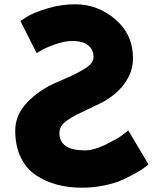

<svg xmlns="http://www.w3.org/2000/svg" viewBox="-20 -860 763 895"><path d="M331 -840Q264 -840 200 -820.5Q136 -801 106 -782L75 -762L151 -612Q160 -618 176 -627.5Q192 -637 236 -653Q280 -669 318 -669Q365 -669 390.5 -649Q416 -629 416 -595Q416 -578 404 -563.5Q392 -549 363 -532.5Q334 -516 312 -506Q290 -496 244 -476Q164 -442 107.5 -383.5Q51 -325 51 -251Q51 -180 76.5 -127Q102 -74 146.5 -44Q191 -14 245 0.5Q299 15 362 15Q416 15 468 4Q520 -7 555 -23.5Q590 -40 618 -56Q646 -72 659 -83L672 -94L578 -252Q566 -242 545 -226.5Q524 -211 470.5 -185Q417 -159 376 -159Q257 -159 257 -240Q257 -257 265.5 -271.5Q274 -286 295.5 -300.5Q317 -315 333.5 -323.5Q350 -332 387.5 -349.5Q425 -367 443 -376Q518 -413 559 -468.5Q600 -524 600 -588Q600 -699 518 -769.5Q436 -840 331 -840Z"/></svg>

Font: Hussar
Style: BoldWeb
Weight: 700
Foundry: Cannot Into Space Fonts
Version: Version 2.00